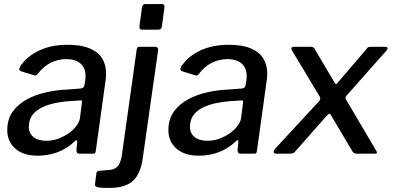

<svg xmlns="http://www.w3.org/2000/svg" viewBox="-20 -762 1950 952"><path d="M347 -58Q309 -23 263 -6.5Q217 10 167 10Q96 10 56 -25Q16 -60 16 -117Q16 -171 43 -208.5Q70 -246 113.5 -269.5Q157 -293 209.5 -304.5Q262 -316 312 -318L378 -323Q397 -324 399 -341L403 -366Q404 -371 404 -376Q404 -381 404 -386Q404 -425 379 -447Q354 -469 309 -469Q269 -469 232 -451Q195 -433 165 -393Q162 -389 158.5 -388Q155 -387 148 -389L83 -409Q78 -411 76 -416Q74 -421 80 -433Q115 -484 175 -512Q235 -540 316 -540Q381 -540 423.5 -522.5Q466 -505 486 -473Q506 -441 506 -397Q506 -390 505.5 -382.5Q505 -375 504 -367L455 -14Q453 -4 451 -2Q449 0 440 0H373Q365 0 362 -5Q359 -10 359 -19L363 -60Q362 -75 347 -58ZM386 -252Q387 -260 385.5 -262.5Q384 -265 376 -264L317 -260Q290 -258 256.5 -251.5Q223 -245 192.5 -231.5Q162 -218 142.5 -194Q123 -170 123 -133Q123 -101 146 -82.5Q169 -64 210 -64Q242 -64 270.5 -75Q299 -86 322 -102Q345 -119 359 -138Q373 -157 376 -174Z M688 21Q678 98 640 134Q602 170 519 170Q474 170 461.5 165.5Q449 161 451 151L458 97Q459 92 461.5 89Q464 86 470 85L519 81Q546 80 562 64Q578 48 584 9L658 -518Q660 -525 662.5 -527.5Q665 -530 672 -530H751Q758 -530 761.5 -524.5Q765 -519 764 -513L688 21ZM783 -633Q782 -623 777.5 -619Q773 -615 762 -615H684Q675 -615 672.5 -621.5Q670 -628 672 -637L684 -725Q687 -742 700 -742H785Q791 -742 794 -736Q797 -730 795 -723Z M1146 -58Q1108 -23 1062 -6.5Q1016 10 966 10Q895 10 855 -25Q815 -60 815 -117Q815 -171 842 -208.5Q869 -246 912.5 -269.5Q956 -293 1008.5 -304.5Q1061 -316 1111 -318L1177 -323Q1196 -324 1198 -341L1202 -366Q1203 -371 1203 -376Q1203 -381 1203 -386Q1203 -425 1178 -447Q1153 -469 1108 -469Q1068 -469 1031 -451Q994 -433 964 -393Q961 -389 957.5 -388Q954 -387 947 -389L882 -409Q877 -411 875 -416Q873 -421 879 -433Q914 -484 974 -512Q1034 -540 1115 -540Q1180 -540 1222.5 -522.5Q1265 -505 1285 -473Q1305 -441 1305 -397Q1305 -390 1304.5 -382.5Q1304 -375 1303 -367L1254 -14Q1252 -4 1250 -2Q1248 0 1239 0H1172Q1164 0 1161 -5Q1158 -10 1158 -19L1162 -60Q1161 -75 1146 -58ZM1185 -252Q1186 -260 1184.5 -262.5Q1183 -265 1175 -264L1116 -260Q1089 -258 1055.5 -251.5Q1022 -245 991.5 -231.5Q961 -218 941.5 -194Q922 -170 922 -133Q922 -101 945 -82.5Q968 -64 1009 -64Q1041 -64 1069.5 -75Q1098 -86 1121 -102Q1144 -119 1158 -138Q1172 -157 1175 -174Z M1841 -22Q1850 -8 1849 -4Q1848 0 1836 0H1749Q1740 0 1734 -4.5Q1728 -9 1726 -14L1621 -191Q1616 -200 1612 -198Q1608 -196 1600 -188L1442 -9Q1438 -3 1430 -1.5Q1422 0 1413 0H1351Q1339 0 1337.5 -8Q1336 -16 1351 -32L1559 -257Q1566 -264 1567.5 -269.5Q1569 -275 1566 -282L1427 -513Q1423 -519 1425 -524.5Q1427 -530 1436 -530H1520Q1530 -530 1535 -526Q1540 -522 1542 -516L1641 -349Q1644 -344 1648 -346Q1652 -348 1657 -355L1799 -521Q1803 -528 1808 -529Q1813 -530 1823 -530H1890Q1901 -530 1901.5 -523.5Q1902 -517 1896 -511L1702 -292Q1695 -285 1693.5 -279.5Q1692 -274 1696 -268L1841 -22Z"/></svg>

Font: Libre Franklin Thin Medium
Style: Italic
Weight: 500
Italic angle: -8°
Version: Version 3.000